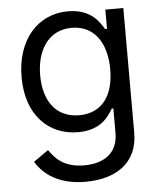

<svg xmlns="http://www.w3.org/2000/svg" viewBox="-54 -600 717 861"><g transform="rotate(-5 304.5 -169.0)"><path d="M296.9 215.9C427.6 215.9 532.7 156.2 532.7 15.6V-545.5H451.7V-458.8H443.2C424.7 -487.2 390.6 -552.6 284.1 -552.6C146.3 -552.6 51.1 -443.2 51.1 -275.6C51.1 -105.1 150.6 -8.5 282.7 -8.5C389.2 -8.5 423.3 -71 441.8 -100.9H448.9V9.9C448.9 100.9 384.9 142 296.9 142C197.8 142 163 89.8 140.6 59.7L73.9 106.5C108 163.7 175.1 215.9 296.9 215.9ZM294 -83.8C188.9 -83.8 134.9 -163.4 134.9 -277C134.9 -387.8 187.5 -477.3 294 -477.3C396.3 -477.3 450.3 -394.9 450.3 -277C450.3 -156.2 394.9 -83.8 294 -83.8Z"/></g></svg>

Font: Karasuma Gothic
Style: Regular
Weight: 400
Designer: Rasmus Andersson, Ryoko Nishizuka
Foundry: Genbu
Version: Version 1.00